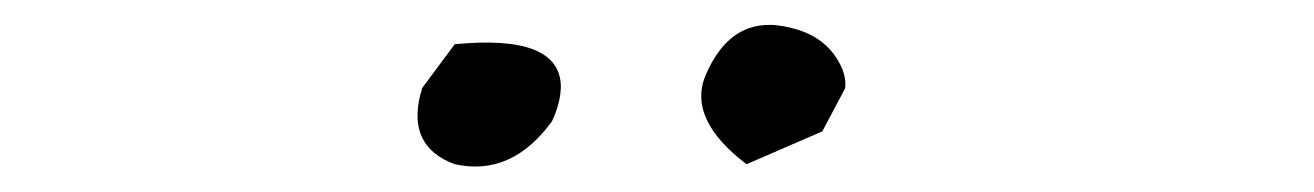

<svg xmlns="http://www.w3.org/2000/svg" viewBox="-20 -800 1040 152"><path d="M631 -696 571 -670Q525 -705 538 -739Q559 -790 606 -778Q636 -771 647 -745Q650 -737 649 -730ZM417 -704Q385 -660 340 -670Q302 -684 313 -726Q314 -728 314 -730L340 -765Q423 -773 424 -732Q424 -719 417 -704Z"/></svg>

Font: New Tegomin
Style: Regular
Weight: 400
Designer: Kyosuke Nagai
Version: Version 1.000